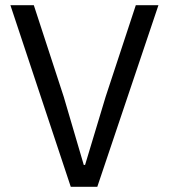

<svg xmlns="http://www.w3.org/2000/svg" viewBox="-20 -718 649 738"><path d="M252 0 20 -698H110L225 -346L302 -84H307L386 -346L502 -698H589L354 0Z"/></svg>

Font: Anuphan
Style: Regular
Weight: 400
Designer: Mike Abbink, Paul van der Laan, Pieter van Rosmalen, Mint Tantisuwanna
Foundry: Bold Monday; Cadson Demak
Version: Version 3.002;hotconv 1.0.109;makeotfexe 2.5.65596